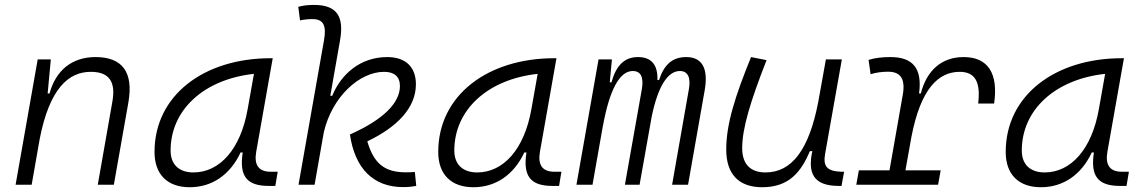

<svg xmlns="http://www.w3.org/2000/svg" viewBox="-20 -763 4728 793"><path d="M44.4 0H110.8L144.5 -191.9C185.1 -396.5 262.2 -466.3 355 -466.3C431.2 -466.3 458.5 -425.3 444.3 -344.2L383.8 0H450.2L510.3 -340.3C531.7 -463.4 486.8 -527.3 374.5 -527.3C277.8 -527.3 210.4 -472.7 184.6 -377H176.8L189.9 -517.6H135.7Z M763.7 10.3C855.5 10.3 930.7 -41 973.6 -133.3H982.4C967.8 -36.1 998 4.9 1090.3 4.9H1117.2L1127 -53.7H1097.7C1047.9 -53.7 1028.8 -82 1038.1 -135.7L1106.4 -522.5H1097.2C823.2 -522.5 618.2 -370.1 618.2 -135.3C618.2 -43 670.9 10.3 763.7 10.3ZM778.8 -50.8C719.7 -50.8 684.6 -83.5 684.6 -141.1C684.6 -309.6 822.3 -435.5 1028.8 -458L1002.9 -312.5C973.6 -145.5 886.7 -50.8 778.8 -50.8Z M1645 9.8C1667.5 9.8 1683.1 7.8 1699.2 4.9L1693.4 -52.7C1682.1 -51.8 1674.3 -51.3 1656.7 -51.3C1570.3 -51.3 1524.4 -85.4 1497.1 -179.2C1621.6 -238.8 1697.8 -318.4 1697.8 -415C1697.8 -486.8 1654.8 -527.3 1579.6 -527.3C1468.3 -527.3 1388.7 -457 1352.1 -367.2H1344.2L1384.3 -595.7C1402.3 -696.3 1370.6 -742.7 1276.4 -742.7C1254.9 -742.7 1232.9 -740.7 1211.9 -734.9L1219.2 -678.7C1236.3 -682.6 1253.9 -684.1 1271 -684.1C1316.4 -684.1 1328.6 -656.7 1318.4 -597.7L1212.9 0H1279.3L1317.4 -216.8C1351.6 -363.3 1464.4 -466.3 1566.4 -466.3C1608.9 -466.3 1631.8 -446.3 1631.8 -407.7C1631.8 -339.8 1566.9 -270.5 1425.3 -207.5C1445.8 -67.4 1521.5 9.8 1645 9.8Z M1935.5 10.3C2027.3 10.3 2102.5 -41 2145.5 -133.3H2154.3C2139.6 -36.1 2169.9 4.9 2262.2 4.9H2289.1L2298.8 -53.7H2269.5C2219.7 -53.7 2200.7 -82 2210 -135.7L2278.3 -522.5H2269C1995.1 -522.5 1790 -370.1 1790 -135.3C1790 -43 1842.8 10.3 1935.5 10.3ZM1950.7 -50.8C1891.6 -50.8 1856.4 -83.5 1856.4 -141.1C1856.4 -309.6 1994.1 -435.5 2200.7 -458L2174.8 -312.5C2145.5 -145.5 2058.6 -50.8 1950.7 -50.8Z M2507.3 -517.6H2452.1L2360.8 0H2427.2L2470.2 -244.1V-242.7C2497.1 -390.6 2538.6 -469.7 2593.3 -469.7C2626.5 -469.7 2639.6 -444.3 2630.9 -394.5L2561 0H2621.6L2671.9 -282.7C2697.3 -404.3 2736.8 -469.7 2788.1 -469.7C2820.3 -469.7 2834 -443.8 2825.2 -394.5L2755.9 0H2821.8L2890.6 -390.6C2906.2 -480.5 2879.9 -527.3 2814.5 -527.3C2757.8 -527.3 2723.1 -497.1 2702.1 -432.6H2695.3C2697.3 -496.1 2669.9 -527.3 2614.7 -527.3C2559.6 -527.3 2524.9 -493.2 2505.4 -422.9H2498.5Z M3127.9 10.3C3239.3 10.3 3288.6 -53.2 3325.2 -138.7H3335C3315.4 -47.4 3339.8 4.9 3444.3 4.9H3455.6L3466.3 -53.7H3453.1C3396 -56.2 3378.9 -75.7 3387.7 -126.5L3457 -517.6H3391.1L3359.4 -341.3C3321.3 -144 3250 -50.8 3141.6 -50.8C3079.1 -50.8 3045.4 -85.4 3045.4 -150.9C3045.4 -232.9 3078.6 -341.8 3146 -514.6L3082 -527.3C3016.1 -365.2 2979.5 -251 2979.5 -145C2979.5 -43.9 3031.2 10.3 3127.9 10.3Z M3516.6 0H3854.5L3865.2 -59.6H3719.7L3744.1 -196.3C3782.7 -397.5 3856 -466.3 3943.8 -466.3C4007.8 -466.3 4030.8 -423.8 4020 -335.4H4085.9C4104 -460 4060.5 -527.3 3960 -527.3C3869.6 -527.3 3807.6 -472.7 3783.2 -377H3775.9C3789.6 -479 3752 -527.3 3657.7 -527.3C3625.5 -527.3 3595.2 -524.4 3567.4 -515.6L3575.7 -456.5C3599.6 -463.9 3623.5 -466.8 3648.4 -466.8C3699.7 -466.8 3719.7 -436.5 3709 -373.5L3653.8 -59.6H3527.3Z M4279.3 10.3C4371.1 10.3 4446.3 -41 4489.3 -133.3H4498C4483.4 -36.1 4513.7 4.9 4606 4.9H4632.8L4642.6 -53.7H4613.3C4563.5 -53.7 4544.4 -82 4553.7 -135.7L4622.1 -522.5H4612.8C4338.9 -522.5 4133.8 -370.1 4133.8 -135.3C4133.8 -43 4186.5 10.3 4279.3 10.3ZM4294.4 -50.8C4235.4 -50.8 4200.2 -83.5 4200.2 -141.1C4200.2 -309.6 4337.9 -435.5 4544.4 -458L4518.6 -312.5C4489.3 -145.5 4402.3 -50.8 4294.4 -50.8Z"/></svg>

Font: Cascadia Mono PL Light
Style: Italic
Weight: 300
Italic angle: -10°
Monospace: yes
Designer: Aaron Bell
Foundry: Saja Typeworks
Version: Version 2404.023